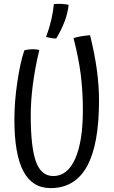

<svg xmlns="http://www.w3.org/2000/svg" viewBox="-20 -887 587 987"><path d="M443 -706Q467 -609 478 -527.5Q489 -446 489 -370Q489 -143 427 -31.5Q365 80 240 80Q146 80 100 -7Q54 -94 54 -272Q54 -364 69 -465Q84 -566 105 -628Q113 -631 126 -632.5Q139 -634 150 -634Q159 -634 167 -633Q175 -632 182 -630Q160 -538 149 -453Q138 -368 138 -294Q138 -129 165 -55.5Q192 18 254 18Q327 18 366.5 -71Q406 -160 406 -321Q406 -418 395 -504.5Q384 -591 358 -691Q376 -697 397.5 -700.5Q419 -704 443 -706ZM333 -862Q328 -819 312 -776.5Q296 -734 269 -689Q257 -689 245 -691Q233 -693 217 -697Q234 -743 243.5 -784.5Q253 -826 257 -866Q275 -868 296 -867Q317 -866 333 -862Z"/></svg>

Font: Atma
Style: Regular
Weight: 400
Designer: Gregori Vincens, Jeremie Hornus, Riccardo Olocco, Yoann Minet.
Foundry: black foundry
Version: Version 1.102;PS 1.100;hotconv 1.0.86;makeotf.lib2.5.63406